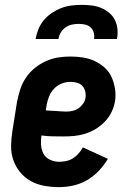

<svg xmlns="http://www.w3.org/2000/svg" viewBox="-20 -760 540 788"><path d="M222 8Q191 8 161 2.5Q131 -3 106 -17Q81 -31 62.5 -53.5Q44 -76 34.5 -103.5Q25 -131 25.5 -162Q26 -193 31 -223L50 -343Q55 -368 63 -393Q71 -418 86 -440.5Q101 -463 122.5 -480.5Q144 -498 168.5 -509Q193 -520 218 -524Q243 -528 268 -528Q295 -528 320.5 -524Q346 -520 368.5 -509.5Q391 -499 409.5 -482.5Q428 -466 438 -443.5Q448 -421 452 -395.5Q456 -370 452 -344Q448 -321 437.5 -299.5Q427 -278 410 -260.5Q393 -243 372.5 -230.5Q352 -218 329 -211Q306 -204 284 -202Q262 -200 239 -200Q217 -200 194.5 -200.5Q172 -201 150 -204Q147 -184 148.5 -164.5Q150 -145 158.5 -129Q167 -113 185 -104.5Q203 -96 223 -96Q237 -96 251.5 -99Q266 -102 279 -110Q292 -118 302.5 -130Q313 -142 320 -155L423 -108Q407 -82 385.5 -59Q364 -36 337 -20.5Q310 -5 280.5 1.5Q251 8 222 8ZM252 -302Q265 -302 278 -305Q291 -308 302 -315.5Q313 -323 321 -334.5Q329 -346 331 -359Q333 -373 329.5 -386Q326 -399 317.5 -408Q309 -417 296 -420.5Q283 -424 269 -424Q251 -424 233 -417Q215 -410 201.5 -395.5Q188 -381 181 -363Q174 -345 171 -327L168 -307Q178 -306 188.5 -305.5Q199 -305 209.5 -304.5Q220 -304 230.5 -303Q241 -302 252 -302ZM126 -600Q130 -621 138 -641Q146 -661 160.5 -678Q175 -695 194 -707.5Q213 -720 233 -727.5Q253 -735 274 -737.5Q295 -740 316 -740Q337 -740 357 -737.5Q377 -735 395 -727.5Q413 -720 428 -707.5Q443 -695 451.5 -678Q460 -661 462 -641Q464 -621 460 -600H366Q368 -614 364.5 -626.5Q361 -639 352 -647.5Q343 -656 330 -659Q317 -662 303 -662Q289 -662 275 -659Q261 -656 249 -647.5Q237 -639 229.5 -626.5Q222 -614 220 -600Z"/></svg>

Font: Iosevka Curly Extrabold
Style: Italic
Weight: 800
Italic angle: -9°
Monospace: yes
Designer: Belleve Invis
Foundry: Belleve Invis
Version: Version 22.1.2; ttfautohint (v1.8.4)